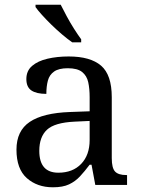

<svg xmlns="http://www.w3.org/2000/svg" viewBox="-20 -786 603 816"><path d="M205 10Q138 10 94 -29Q50 -68 50 -150Q50 -230 106.5 -268Q163 -306 278 -310L361 -313V-373Q361 -409 355 -436.5Q349 -464 329 -480Q309 -496 268 -496Q230 -496 210 -482Q190 -468 183.5 -443.5Q177 -419 177 -387Q135 -387 113.5 -401.5Q92 -416 92 -450Q92 -485 116.5 -506Q141 -527 182 -536.5Q223 -546 272 -546Q364 -546 409.5 -507Q455 -468 455 -373V-114Q455 -72 469 -57Q483 -42 517 -42H520V0H385L369 -86H361Q340 -58 320 -36.5Q300 -15 273.5 -2.5Q247 10 205 10ZM228 -52Q289 -52 325 -89.5Q361 -127 361 -191V-272L297 -269Q212 -265 179.5 -234.5Q147 -204 147 -145Q147 -52 228 -52ZM287 -606Q267 -620 244 -639.5Q221 -659 198.5 -681Q176 -703 158 -723Q140 -743 131 -756V-766H238Q249 -744 263.5 -717Q278 -690 294.5 -664Q311 -638 325 -619V-606Z"/></svg>

Font: Noto Serif NP Hmong
Style: Regular
Weight: 400
Designer: Dalton Maag Ltd
Foundry: Dalton Maag Ltd
Version: Version 1.001